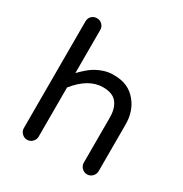

<svg xmlns="http://www.w3.org/2000/svg" viewBox="-143 -697 772 810"><g transform="rotate(30 243.0 -292.0)"><path d="M267.6 -348.6Q197.3 -348.6 135.7 -271.5V-32.2Q135.7 -17.6 125 -6.8Q114.3 3.9 99.6 3.9Q85 3.9 74.2 -6.8Q63.5 -17.6 63.5 -32.2V-551.8Q63.5 -567.4 73.7 -577.6Q84 -587.9 99.6 -587.9Q114.3 -587.9 125 -577.6Q135.7 -567.4 135.7 -551.8V-341.8Q168 -375 191.4 -389.6Q236.3 -416 277.8 -416Q319.3 -416 345.7 -403.8Q372.1 -391.6 390.6 -369.1Q427.7 -325.2 427.7 -259.8V-32.2Q427.7 -17.6 417 -6.8Q406.2 3.9 391.6 3.9Q377 3.9 366.2 -6.8Q355.5 -17.6 355.5 -32.2V-252Q355.5 -296.9 335 -322.8Q314.5 -348.6 267.6 -348.6Z"/></g></svg>

Font: NTR
Style: Regular
Weight: 400
Designer: Purushoth Kumar Guthula
Foundry: Silicon Andhra, USA.
Version: Version 1.0.5; ttfautohint (v1.2.25-373a) -l 7 -r 28 -G 50 -